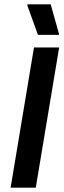

<svg xmlns="http://www.w3.org/2000/svg" viewBox="-20 -870 298 890"><path d="M29.2 0 137.5 -650H254.2L145.8 0ZM155.8 -708.3 106.7 -845V-850H215L253.3 -713.3V-708.3Z"/></svg>

Font: Familjen Grotesk GF Medium
Style: Italic
Weight: 500
Designer: Anders Wikstroem, Jonas Baeckman, Matilda Gysing, Kristian Moeller
Foundry: Familjen STHML AB
Version: Version 2.000; Beta; Release 4; Build 6